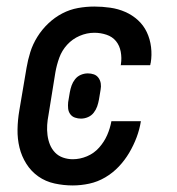

<svg xmlns="http://www.w3.org/2000/svg" viewBox="-20 -558 540 586"><path d="M202 8Q174 8 146.5 2Q119 -4 97 -19.5Q75 -35 60.5 -58Q46 -81 39.5 -107.5Q33 -134 33.5 -163Q34 -192 39 -221L61 -351Q65 -375 72.5 -399Q80 -423 94 -445.5Q108 -468 127.5 -486.5Q147 -505 170 -517Q193 -529 218 -533.5Q243 -538 268 -538Q292 -538 316.5 -534.5Q341 -531 362.5 -521.5Q384 -512 401 -496.5Q418 -481 428 -460Q438 -439 441 -414.5Q444 -390 440 -366Q439 -364 439 -362Q439 -360 438 -359H348Q349 -360 349 -360.5Q349 -361 349 -362Q352 -381 348.5 -400Q345 -419 334 -432.5Q323 -446 305 -452Q287 -458 268 -458Q245 -458 223 -448.5Q201 -439 185 -421.5Q169 -404 161 -382Q153 -360 149 -337L128 -207Q125 -192 124 -176.5Q123 -161 125 -145.5Q127 -130 132.5 -116.5Q138 -103 148 -92.5Q158 -82 172.5 -77Q187 -72 202 -72Q224 -72 245.5 -81Q267 -90 282.5 -107.5Q298 -125 307 -145.5Q316 -166 320 -188H410Q406 -163 397 -139Q388 -115 374.5 -92Q361 -69 342.5 -49.5Q324 -30 301 -16.5Q278 -3 252.5 2.5Q227 8 202 8ZM227 -196Q218 -196 209 -199Q200 -202 194.5 -209.5Q189 -217 188 -226.5Q187 -236 188 -246L193 -276Q195 -287 198.5 -297Q202 -307 209 -316Q216 -325 226.5 -329.5Q237 -334 248 -334Q258 -334 266.5 -331Q275 -328 280.5 -320.5Q286 -313 287.5 -303.5Q289 -294 287 -284L282 -254Q280 -243 276.5 -233Q273 -223 266 -214Q259 -205 248.5 -200.5Q238 -196 227 -196Z"/></svg>

Font: Iosevka Slab Medium Oblique
Style: Regular
Weight: 500
Italic angle: -9°
Monospace: yes
Designer: Belleve Invis
Foundry: Belleve Invis
Version: Version 11.1.1; ttfautohint (v1.8.3)